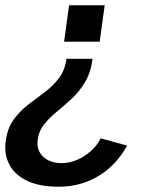

<svg xmlns="http://www.w3.org/2000/svg" viewBox="-25 -537 563 728"><path d="M197 171Q124 171 77.2 148.2Q30.5 125.5 10.2 86.5Q-10 47.5 -3.5 -1.5Q3 -50.5 26.5 -83Q50 -115.5 81.2 -139.8Q112.5 -164 143.8 -187Q175 -210 198 -240Q221 -270 227 -314H326Q319 -261.5 297.2 -225.2Q275.5 -189 247 -162.8Q218.5 -136.5 190.8 -113.8Q163 -91 142.8 -66.2Q122.5 -41.5 118 -7.5Q112.5 32.5 138.5 57Q164.5 81.5 209.5 81.5Q238 81.5 266.5 69.5Q295 57.5 319 36.2Q343 15 357 -12.5L457 15Q416.5 89 349 130Q281.5 171 197 171ZM218 -379 237 -517H372L353 -379Z"/></svg>

Font: Public Sans Thin SemiBold
Style: Italic
Weight: 600
Italic angle: -8°
Version: Version 2.001